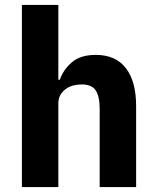

<svg xmlns="http://www.w3.org/2000/svg" viewBox="-20 -760 636 780"><path d="M69 -740H217V-436H223Q237 -477 272 -507Q307 -537 369 -537Q450 -537 491.5 -483Q533 -429 533 -329V0H385V-317Q385 -368 369 -392.5Q353 -417 312 -417Q294 -417 277 -412.5Q260 -408 246.5 -398Q233 -388 225 -373.5Q217 -359 217 -340V0H69Z"/></svg>

Font: IBM Plex Sans KR
Style: Bold
Weight: 700
Designer: Mike Abbink; Paul van der Laan; Pieter van Rosmalen; Wujin Sim; Chorong Kim; Dohee Lee;
Foundry: Sandoll Inc.
Version: Version 1.001